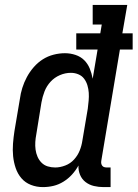

<svg xmlns="http://www.w3.org/2000/svg" viewBox="-20 -755 561 783"><path d="M155 8Q129 8 106 -1Q83 -10 67.5 -28Q52 -46 44 -69.5Q36 -93 33.5 -118Q31 -143 33 -169Q35 -195 39 -221L61 -351Q64 -374 71 -396.5Q78 -419 89.5 -440.5Q101 -462 117.5 -481Q134 -500 154.5 -513Q175 -526 198.5 -532Q222 -538 245 -538Q267 -538 288 -531Q309 -524 323.5 -509.5Q338 -495 346 -475.5Q354 -456 358 -434L378 -553H291V-619H389L395 -655H358V-735H499L479 -619H521V-553H469L393 -99Q392 -93 393 -88Q394 -83 397 -79Q400 -75 405 -73.5Q410 -72 416 -72H431V8H402Q382 8 363 3.5Q344 -1 329 -12.5Q314 -24 306.5 -42Q299 -60 300 -80Q289 -60 273.5 -43Q258 -26 238.5 -14Q219 -2 198 3Q177 8 155 8ZM205 -72Q225 -72 246 -80Q267 -88 282 -104.5Q297 -121 305 -141Q313 -161 316 -182L338 -312Q340 -328 341.5 -344.5Q343 -361 342 -376.5Q341 -392 336.5 -407Q332 -422 323 -434Q314 -446 299.5 -452Q285 -458 269 -458Q246 -458 224 -448.5Q202 -439 186 -421.5Q170 -404 161.5 -382Q153 -360 149 -337L128 -207Q125 -192 124 -176Q123 -160 125 -145Q127 -130 133 -116Q139 -102 149.5 -91.5Q160 -81 174.5 -76.5Q189 -72 205 -72Q205 -72 205 -72Q205 -72 205 -72Z"/></svg>

Font: Iosevka Slab Medium
Style: Italic
Weight: 500
Italic angle: -9°
Monospace: yes
Designer: Belleve Invis
Foundry: Belleve Invis
Version: Version 11.1.0; ttfautohint (v1.8.3)